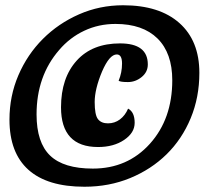

<svg xmlns="http://www.w3.org/2000/svg" viewBox="-20 -634 816 730"><path d="M16 -179Q16 -269 50 -348Q84 -427 143 -486Q202 -545 280.5 -579.5Q359 -614 448 -614Q586 -614 662 -546.5Q738 -479 738 -357Q738 -264 705 -184.5Q672 -105 613.5 -47.5Q555 10 475 43Q395 76 301 76Q160 76 88 11.5Q16 -53 16 -179ZM119 -199Q119 -92 170.5 -42.5Q222 7 333 7Q465 7 550 -87.5Q635 -182 635 -329Q635 -432 579 -487.5Q523 -543 419 -543Q355 -543 300 -517Q245 -491 205 -444Q119 -345 119 -199ZM431 -327Q444 -358 444 -392.5Q444 -427 424 -427Q396 -427 368 -362Q340 -295 340 -246Q340 -197 352.5 -181Q365 -165 390.5 -165Q416 -165 436 -180Q456 -195 467 -221Q492 -208 492 -167Q492 -129 452 -102Q412 -75 353 -75Q212 -75 212 -226Q212 -338 272 -404Q331 -469 436.5 -469Q542 -469 542 -389Q542 -360 518.5 -341Q495 -322 466.5 -322Q438 -322 431 -327Z"/></svg>

Font: Sansita One
Style: Regular
Weight: 400
Designer: Pablo Cosgaya
Foundry: Omnibus-Type
Version: Version 1.001